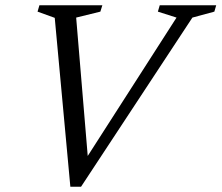

<svg xmlns="http://www.w3.org/2000/svg" viewBox="-20 -696 838 726"><path d="M187 -628.5 122 -652 129 -676H367L359.5 -652L268 -629.5L315 -67H286.5L647.5 -629.5L577 -652L584 -676H797.5L790.5 -652L707.5 -629.5L286.5 10H246Z"/></svg>

Font: Newsreader 16pt 16pt
Style: Italic
Weight: 400
Italic angle: -17°
Version: Version 1.003